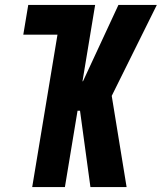

<svg xmlns="http://www.w3.org/2000/svg" viewBox="-20 -755 653 775"><path d="M110 0 212 -615H74L94 -735H364L313 -427H315L458 -735H613L431 -368L491 0H345L303 -308H293L242 0Z"/></svg>

Font: Iosevka Curly HvExObl
Style: Regular
Weight: 900
Width: 7
Italic angle: -9°
Monospace: yes
Designer: Belleve Invis
Foundry: Belleve Invis
Version: Version 11.1.0; ttfautohint (v1.8.3)